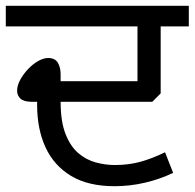

<svg xmlns="http://www.w3.org/2000/svg" viewBox="-27 -642 671 662"><path d="M368 0Q277 0 218 -35.5Q159 -71 130 -134Q101 -197 101 -280V-291H83Q55 -291 43.5 -302Q32 -313 32 -329Q32 -347 42.5 -366.5Q53 -386 69.5 -403.5Q86 -421 104.5 -431.5Q123 -442 139 -442Q163 -442 172.5 -425.5Q182 -409 182 -387V-362H447V-551H-7V-622H624V-551H527V-320L498 -291H182Q182 -223 199 -180Q216 -137 243 -114Q270 -91 303 -82Q336 -73 369 -73Q416 -73 456.5 -84Q497 -95 542 -117L570 -46Q524 -24 472.5 -12Q421 0 368 0Z"/></svg>

Font: lgurmukhi25
Style: Book
Weight: 400
Designer: Jelle Bosma - Monotype Design Team
Foundry: Monotype Imaging Inc.
Version: Version 2.003